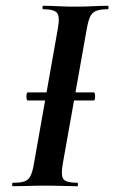

<svg xmlns="http://www.w3.org/2000/svg" viewBox="-20 -645 396 665"><path d="M76 -297Q73 -297 72 -304Q71 -311 72 -318Q73 -325 76 -325H304.5Q308 -325 309 -318Q310 -311 309 -304Q308 -297 304.5 -297ZM25 0Q22 0 22 -6Q22 -12 25 -12Q52 -12 65.5 -17Q79 -22 86.2 -37Q93.5 -52 98 -81L180 -544Q188 -587 177.8 -600Q167.5 -613 130 -613Q127 -613 127 -619Q127 -625 130 -625Q152.6 -625 180.8 -623.5Q209 -622 239.8 -622Q274.9 -622 303 -623.5Q331 -625 353 -625Q356 -625 356 -619Q356 -613 353 -613Q326.5 -613 312.4 -607Q298.2 -601 291.6 -586Q285 -571 280 -542L198 -81Q190 -38 199.3 -25Q208.5 -12 248 -12Q250 -12 250 -6Q250 0 248 0Q225.8 0 198 -1Q170.2 -2 135.8 -2Q104.7 -2 76.3 -1Q48 0 25 0Z"/></svg>

Font: Cormorant Infant Light
Style: Italic
Weight: 300
Italic angle: -10°
Designer: Christian Thalmann (Catharsis Fonts)
Foundry: Catharsis Fonts
Version: Version 4.001